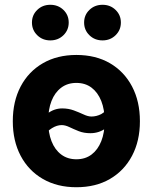

<svg xmlns="http://www.w3.org/2000/svg" viewBox="-20 -767 635 798"><path d="M297.4 11.2Q217.8 11.2 158.2 -23.2Q98.6 -57.6 65.9 -119.4Q33.2 -181.2 33.2 -263.2Q33.2 -345.7 65.9 -407.7Q98.6 -469.7 158.2 -504.2Q217.8 -538.6 297.4 -538.6Q377.9 -538.6 437 -504.2Q496.1 -469.7 528.8 -407.7Q561.5 -345.7 561.5 -263.2Q561.5 -181.2 528.8 -119.4Q496.1 -57.6 437 -23.2Q377.9 11.2 297.4 11.2ZM297.4 -105Q334.5 -105 360.6 -124.8Q386.7 -144.5 400.9 -180.2Q415 -215.8 415 -263.7Q415 -311.5 400.9 -347.2Q386.7 -382.8 360.6 -402.6Q334.5 -422.4 297.4 -422.4Q260.7 -422.4 234.4 -402.6Q208 -382.8 194.1 -347.4Q180.2 -312 180.2 -263.7Q180.2 -215.8 194.1 -180.2Q208 -144.5 234.4 -124.8Q260.7 -105 297.4 -105ZM153.8 -194.3 112.8 -227.5Q147.5 -272.5 176.3 -294.4Q205.1 -316.4 238.3 -316.4Q264.6 -316.4 286.9 -308.1Q309.1 -299.8 327.4 -291.3Q345.7 -282.7 359.9 -282.7Q380.9 -282.7 400.6 -292.7Q420.4 -302.7 438 -335L481.9 -305.2Q449.7 -256.8 421.1 -235.1Q392.6 -213.4 355.5 -213.4Q328.6 -213.4 307.1 -221.9Q285.6 -230.5 268.3 -238.8Q251 -247.1 236.3 -247.1Q216.8 -247.1 196.3 -234.6Q175.8 -222.2 153.8 -194.3ZM406.2 -599.1Q373.5 -599.1 351.6 -620.6Q329.6 -642.1 329.6 -673.3Q329.6 -704.6 351.6 -725.8Q373.5 -747.1 406.2 -747.1Q438.5 -747.1 460.4 -725.8Q482.4 -704.6 482.4 -673.3Q482.4 -642.1 460.4 -620.6Q438.5 -599.1 406.2 -599.1ZM189 -599.1Q156.7 -599.1 134.8 -620.6Q112.8 -642.1 112.8 -673.3Q112.8 -704.6 134.8 -725.8Q156.7 -747.1 189 -747.1Q221.7 -747.1 243.7 -725.8Q265.6 -704.6 265.6 -673.3Q265.6 -642.1 243.7 -620.6Q221.7 -599.1 189 -599.1Z"/></svg>

Font: Inter 24pt
Style: Bold
Weight: 700
Designer: Rasmus Andersson
Foundry: rsms
Version: Version 4.001;git-66647c0bb